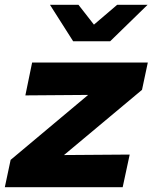

<svg xmlns="http://www.w3.org/2000/svg" viewBox="-20 -775 640 795"><path d="M0 0 24 -113 345 -382 85 -380 113 -516H592L568 -403L245 -133L517 -135L488 0ZM283 -604 187 -755H305L369 -673L465 -755H591L436 -604Z"/></svg>

Font: Red Hat Mono
Style: Italic
Weight: 300
Italic angle: -12°
Monospace: yes
Designer: Pentagram, MCKL
Foundry: Pentagram, MCKL
Version: Version 1.023